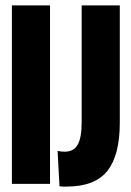

<svg xmlns="http://www.w3.org/2000/svg" viewBox="-20 -680 486 710"><path d="M24 0V-660H165V0ZM200 9 193 -122Q206 -119 219 -119Q252 -119 267 -144.5Q282 -170 282 -229V-660H423V-226Q423 -106 377 -48Q331 10 226 10Q220 10 213.5 10Q207 10 200 9Z"/></svg>

Font: Bricolage Grotesque 48pt Condensed Bricolage Grotesque 48pt Condensed Regular
Style: Bold
Weight: 700
Width: 3
Designer: Mathieu Triay
Foundry: Atelier Triay
Version: Version 1.000; ttfautohint (v1.8.4.7-5d5b);gftools[0.9.32]